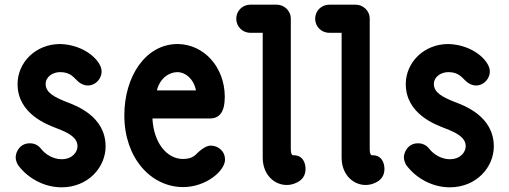

<svg xmlns="http://www.w3.org/2000/svg" viewBox="-20 -780 2172 820"><path d="M237 -592C132 -592 55 -513 55 -421C55 -292 185 -247 220 -233C270 -214 311 -194 311 -155C311 -133 291 -100 243 -100C208 -100 174 -120 155 -145C137 -168 113 -168 107 -168C64 -168 47 -130 47 -108C47 -101 49 -86 60 -71C102 -17 170 20 243 20C356 20 431 -65 431 -155V-156C430 -284 305 -329 263 -345C213 -365 175 -384 175 -421C175 -452 205 -472 237 -472C284 -472 296 -446 317 -429C364 -393 414 -432 414 -475C414 -520 342 -589 237 -592Z M738 -472C771 -472 807 -444 817 -394H650C664 -449 705 -472 738 -472ZM940 -366V-368C939 -495 850 -591 739 -592C602 -592 511 -454 511 -287C511 -105 625 19 762 19C861 19 941 -51 941 -98C941 -137 909 -158 881 -158C865 -158 854 -151 840 -141C812 -120 810 -102 762 -101C691 -101 636 -172 631 -274H877C942 -274 939 -348 940 -366Z M1102 -105C1103 -30 1155 10 1204 10C1216 10 1228 8 1240 3C1284 -14 1284 -46 1285 -57C1285 -82 1275 -117 1234 -117C1232 -117 1222 -114 1222 -144V-700C1222 -736 1192 -760 1162 -760H1049C1015 -760 989 -733 989 -700C989 -667 1015 -640 1049 -640H1102Z M1439 -105C1440 -30 1492 10 1541 10C1553 10 1565 8 1577 3C1621 -14 1621 -46 1622 -57C1622 -82 1612 -117 1571 -117C1569 -117 1559 -114 1559 -144V-700C1559 -736 1529 -760 1499 -760H1386C1352 -760 1326 -733 1326 -700C1326 -667 1352 -640 1386 -640H1439Z M1895 -592C1790 -592 1713 -513 1713 -421C1713 -292 1843 -247 1878 -233C1928 -214 1969 -194 1969 -155C1969 -133 1949 -100 1901 -100C1866 -100 1832 -120 1813 -145C1795 -168 1771 -168 1765 -168C1722 -168 1705 -130 1705 -108C1705 -101 1707 -86 1718 -71C1760 -17 1828 20 1901 20C2014 20 2089 -65 2089 -155V-156C2088 -284 1963 -329 1921 -345C1871 -365 1833 -384 1833 -421C1833 -452 1863 -472 1895 -472C1942 -472 1954 -446 1975 -429C2022 -393 2072 -432 2072 -475C2072 -520 2000 -589 1895 -592Z"/></svg>

Font: LS
Style: Bold
Weight: 700
Designer: BSozoo
Foundry: BSozoo
Version: Version 001.000